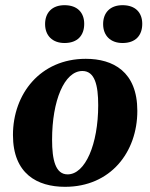

<svg xmlns="http://www.w3.org/2000/svg" viewBox="-20 -708 578 741"><path d="M231 13C407 13 510 -121 510 -280C510 -432 416 -481 311 -481C136 -481 30 -346 30 -187C30 -37 124 13 231 13ZM241 -35C194 -35 181 -91 181 -169C181 -319 228 -434 298 -434C346 -434 359 -379 359 -302C359 -151 309 -35 241 -35ZM229 -542C279 -542 305 -571 305 -616C305 -659 279 -688 229 -688C181 -688 154 -659 154 -615C154 -571 182 -542 229 -542ZM453 -542C503 -542 529 -571 529 -616C529 -659 503 -688 453 -688C405 -688 378 -659 378 -615C378 -571 406 -542 453 -542Z"/></svg>

Font: STIX Two Text
Style: Bold Italic
Weight: 700
Italic angle: -12°
Designer: Ross Mills, John Hudson & Paul Hanslow, Tiro Typeworks Ltd; with prior portions MicroPress Inc. and Coen Hoffman, Elsevi
Foundry: Tiro Typeworks Ltd
Version: Version 2.13 b171